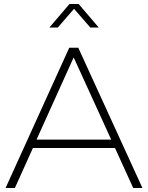

<svg xmlns="http://www.w3.org/2000/svg" viewBox="-20 -937 738 957"><path d="M7.8 0 325.2 -699.2H370.1L689.9 0H644L553.2 -199.2H144L54.2 0ZM162.1 -241.2H534.2L347.2 -650.9ZM226.1 -799.8 326.2 -917H372.1L472.2 -799.8H430.2L349.1 -893.1L268.1 -799.8Z"/></svg>

Font: Trueno UltraLight
Style: Regular
Weight: 250
Designer: Julieta Ulanovsky
Foundry: Julieta Ulanovsky
Version: Version 3.001b | FøM Fix